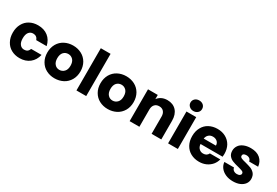

<svg xmlns="http://www.w3.org/2000/svg" viewBox="60 -1853 4198 2914"><g transform="rotate(30 2158.5 -396.5)"><path d="M28 -279C28 -279 28 -279 28 -279C28 -221 40 -170 64 -127C87 -84 120 -50 163 -27C205 -4 253 8 308 8C308 8 308 8 308 8C377 8 436 -11 483 -48C530 -85 561 -137 576 -202C576 -202 394 -202 394 -202C394 -202 394 -202 394 -202C379 -159 349 -138 305 -138C305 -138 305 -138 305 -138C274 -138 249 -150 230 -175C211 -199 202 -234 202 -279C202 -279 202 -279 202 -279C202 -324 211 -359 230 -384C249 -408 274 -420 305 -420C305 -420 305 -420 305 -420C349 -420 379 -399 394 -356C394 -356 576 -356 576 -356C576 -356 576 -356 576 -356C561 -423 531 -474 484 -511C437 -548 378 -566 308 -566C308 -566 308 -566 308 -566C253 -566 205 -554 163 -531C120 -508 87 -474 64 -431C40 -388 28 -337 28 -279Z M921 8C921 8 921 8 921 8C976 8 1025 -4 1070 -27C1114 -50 1149 -84 1175 -128C1200 -171 1213 -222 1213 -279C1213 -279 1213 -279 1213 -279C1213 -336 1200 -387 1175 -431C1150 -474 1115 -508 1071 -531C1027 -554 978 -566 923 -566C923 -566 923 -566 923 -566C868 -566 819 -554 775 -531C731 -508 696 -474 671 -431C646 -387 633 -336 633 -279C633 -279 633 -279 633 -279C633 -221 646 -170 671 -127C696 -84 730 -50 774 -27C817 -4 866 8 921 8ZM921 -140C921 -140 921 -140 921 -140C888 -140 861 -152 840 -176C818 -200 807 -234 807 -279C807 -279 807 -279 807 -279C807 -324 818 -359 840 -383C862 -406 890 -418 923 -418C923 -418 923 -418 923 -418C956 -418 983 -406 1006 -382C1028 -358 1039 -324 1039 -279C1039 -279 1039 -279 1039 -279C1039 -234 1028 -200 1005 -176C982 -152 954 -140 921 -140Z M1304 -740C1304 -740 1304 0 1304 0C1304 0 1475 0 1475 0C1475 0 1475 -740 1475 -740C1475 -740 1304 -740 1304 -740Z M1853 8C1853 8 1853 8 1853 8C1908 8 1957 -4 2002 -27C2046 -50 2081 -84 2107 -128C2132 -171 2145 -222 2145 -279C2145 -279 2145 -279 2145 -279C2145 -336 2132 -387 2107 -431C2082 -474 2047 -508 2003 -531C1959 -554 1910 -566 1855 -566C1855 -566 1855 -566 1855 -566C1800 -566 1751 -554 1707 -531C1663 -508 1628 -474 1603 -431C1578 -387 1565 -336 1565 -279C1565 -279 1565 -279 1565 -279C1565 -221 1578 -170 1603 -127C1628 -84 1662 -50 1706 -27C1749 -4 1798 8 1853 8ZM1853 -140C1853 -140 1853 -140 1853 -140C1820 -140 1793 -152 1772 -176C1750 -200 1739 -234 1739 -279C1739 -279 1739 -279 1739 -279C1739 -324 1750 -359 1772 -383C1794 -406 1822 -418 1855 -418C1855 -418 1855 -418 1855 -418C1888 -418 1915 -406 1938 -382C1960 -358 1971 -324 1971 -279C1971 -279 1971 -279 1971 -279C1971 -234 1960 -200 1937 -176C1914 -152 1886 -140 1853 -140Z M2576 -564C2576 -564 2576 -564 2576 -564C2539 -564 2506 -557 2477 -543C2448 -528 2424 -509 2407 -484C2407 -484 2407 -558 2407 -558C2407 -558 2236 -558 2236 -558C2236 -558 2236 0 2236 0C2236 0 2407 0 2407 0C2407 0 2407 -303 2407 -303C2407 -303 2407 -303 2407 -303C2407 -340 2417 -369 2436 -390C2455 -411 2481 -421 2514 -421C2514 -421 2514 -421 2514 -421C2547 -421 2573 -411 2592 -390C2611 -369 2621 -340 2621 -303C2621 -303 2621 0 2621 0C2621 0 2791 0 2791 0C2791 0 2791 -326 2791 -326C2791 -326 2791 -326 2791 -326C2791 -400 2772 -458 2733 -501C2694 -543 2641 -564 2576 -564Z M2996 -616C2996 -616 2996 -616 2996 -616C3025 -616 3050 -625 3069 -643C3088 -660 3097 -682 3097 -708C3097 -708 3097 -708 3097 -708C3097 -735 3088 -757 3069 -775C3050 -792 3025 -801 2996 -801C2996 -801 2996 -801 2996 -801C2966 -801 2942 -792 2923 -775C2904 -757 2894 -735 2894 -708C2894 -708 2894 -708 2894 -708C2894 -682 2904 -660 2923 -643C2942 -625 2966 -616 2996 -616ZM2910 -558C2910 -558 2910 0 2910 0C2910 0 3081 0 3081 0C3081 0 3081 -558 3081 -558C3081 -558 2910 -558 2910 -558Z M3731 -288C3731 -288 3731 -288 3731 -288C3731 -344 3719 -393 3696 -435C3672 -477 3639 -509 3597 -532C3555 -555 3507 -566 3453 -566C3453 -566 3453 -566 3453 -566C3398 -566 3349 -554 3306 -531C3263 -508 3230 -474 3207 -431C3183 -388 3171 -337 3171 -279C3171 -279 3171 -279 3171 -279C3171 -221 3183 -170 3207 -127C3231 -84 3264 -50 3307 -27C3350 -4 3398 8 3453 8C3453 8 3453 8 3453 8C3498 8 3539 0 3576 -17C3613 -34 3643 -57 3668 -86C3692 -115 3709 -148 3718 -185C3718 -185 3536 -185 3536 -185C3536 -185 3536 -185 3536 -185C3519 -149 3490 -131 3447 -131C3447 -131 3447 -131 3447 -131C3418 -131 3394 -140 3375 -159C3355 -177 3344 -203 3341 -238C3341 -238 3728 -238 3728 -238C3728 -238 3728 -238 3728 -238C3730 -255 3731 -272 3731 -288ZM3342 -333C3342 -333 3342 -333 3342 -333C3347 -364 3359 -387 3379 -404C3398 -421 3422 -429 3451 -429C3451 -429 3451 -429 3451 -429C3481 -429 3506 -420 3526 -403C3546 -386 3556 -362 3556 -333C3556 -333 3342 -333 3342 -333Z M4048 8C4048 8 4048 8 4048 8C4093 8 4133 1 4168 -14C4202 -29 4228 -49 4247 -75C4265 -100 4274 -129 4274 -162C4274 -162 4274 -162 4274 -162C4273 -201 4263 -232 4244 -255C4224 -278 4201 -294 4175 -305C4149 -315 4115 -325 4074 -336C4074 -336 4074 -336 4074 -336C4038 -344 4012 -352 3995 -360C3978 -368 3969 -380 3969 -396C3969 -396 3969 -396 3969 -396C3969 -409 3974 -420 3985 -428C3996 -435 4011 -439 4031 -439C4031 -439 4031 -439 4031 -439C4054 -439 4073 -433 4088 -422C4102 -411 4110 -395 4113 -376C4113 -376 4271 -376 4271 -376C4271 -376 4271 -376 4271 -376C4265 -433 4242 -479 4202 -514C4161 -549 4106 -566 4036 -566C4036 -566 4036 -566 4036 -566C3989 -566 3948 -558 3914 -543C3879 -528 3853 -507 3836 -481C3818 -454 3809 -425 3809 -393C3809 -393 3809 -393 3809 -393C3809 -355 3819 -325 3838 -303C3857 -280 3880 -264 3907 -254C3934 -243 3967 -233 4007 -224C4007 -224 4007 -224 4007 -224C4044 -215 4071 -206 4088 -199C4105 -191 4113 -179 4113 -163C4113 -163 4113 -163 4113 -163C4113 -150 4107 -139 4096 -131C4084 -122 4067 -118 4046 -118C4046 -118 4046 -118 4046 -118C4023 -118 4003 -124 3987 -136C3971 -148 3962 -164 3960 -183C3960 -183 3791 -183 3791 -183C3791 -183 3791 -183 3791 -183C3794 -147 3806 -115 3828 -86C3850 -57 3880 -34 3918 -17C3956 0 3999 8 4048 8Z"/></g></svg>

Font: Girnar Poppins
Style: Bold
Weight: 500
Designer: Ninad Kale (Devanagari), Jonny Pinhorn (Latin)
Foundry: Indian Type Foundry
Version: ""